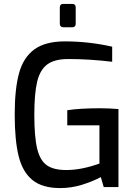

<svg xmlns="http://www.w3.org/2000/svg" viewBox="-20 -954 697 979"><path d="M55 -370Q55 -500 77 -580.5Q99 -661 155 -702Q211 -743 311 -743Q432 -743 552 -716V-639Q437 -653 328 -653Q258 -653 221 -625.5Q184 -598 169.5 -537.5Q155 -477 155 -369Q155 -256 169.5 -196Q184 -136 218.5 -111.5Q253 -87 318 -87Q395 -87 487 -120V-315H323V-392Q388 -402 490 -402Q534 -402 584 -398V0H509L494 -51Q453 -29 398.5 -12Q344 5 287 5Q196 5 145.5 -36Q95 -77 75 -158Q55 -239 55 -370ZM285 -832V-916Q285 -934 302 -934H349Q366 -934 366 -916V-832Q366 -824 361.5 -819.5Q357 -815 349 -815H302Q294 -815 289.5 -820Q285 -825 285 -832Z"/></svg>

Font: Exo Medium
Style: Regular
Weight: 500
Designer: Natanael Gama
Foundry: Natanael Gama
Version: Version 1.500; ttfautohint (v1.6)